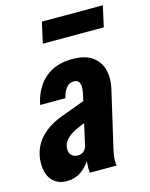

<svg xmlns="http://www.w3.org/2000/svg" viewBox="-111 -791 681 873"><g transform="rotate(-15 229.5 -355.0)"><path d="M205 0Q202 -20 204 -40Q206 -60 210 -82L206 -83L267 -352Q270 -366 271 -381.5Q272 -397 265.5 -408.5Q259 -420 241 -420Q221 -420 207 -404Q193 -388 185 -356H66Q83 -436 133 -478Q183 -520 260 -520Q323 -520 356.5 -494.5Q390 -469 399.5 -428.5Q409 -388 398 -343L335 -70Q331 -52 329.5 -35.5Q328 -19 331 0ZM96 10Q51 10 26 -18.5Q1 -47 1 -98Q1 -140 18 -175Q35 -210 68.5 -237Q102 -264 151 -282L300 -337L277 -240L215 -215Q175 -199 154 -178Q133 -157 133 -129Q133 -112 143.5 -101Q154 -90 173 -90Q190 -90 201 -99.5Q212 -109 216 -125L212 -64Q190 -29 161.5 -9.5Q133 10 96 10ZM150 -622 172 -720H459L437 -622Z"/></g></svg>

Font: Instrument Sans Condensed
Style: Bold Italic
Weight: 700
Width: 3
Italic angle: -13°
Designer: Rodrigo Fuenzalida
Foundry: fragTYPE
Version: Version 1.000;gftools[0.9.28]